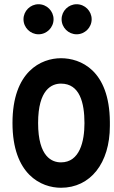

<svg xmlns="http://www.w3.org/2000/svg" viewBox="-20 -867 539 907"><path d="M342 -705C381 -705 413 -737 413 -776C413 -815 381 -847 342 -847C303 -847 271 -815 271 -776C271 -737 303 -705 342 -705ZM162 -705C201 -705 233 -737 233 -776C233 -815 201 -847 162 -847C123 -847 91 -815 91 -776C91 -737 123 -705 162 -705ZM268 -592C175 -592 39 -530 39 -286C39 -42 175 20 268 20C407 20 499 -96 499 -272C499 -274 499 -288 499 -292C497 -536 360 -592 268 -592ZM268 -100C227 -100 160 -124 160 -286C160 -445 225 -472 268 -472C357 -472 379 -381 379 -285C379 -200 357 -100 268 -100Z"/></svg>

Font: LS
Style: Bold
Weight: 700
Designer: BSozoo
Foundry: BSozoo
Version: Version 001.000